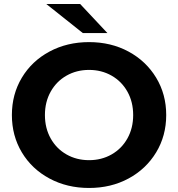

<svg xmlns="http://www.w3.org/2000/svg" viewBox="-20 -921 884 953"><path d="M39 -350Q39 -453 88.5 -535.5Q138 -618 225.5 -665Q313 -712 422 -712Q531 -712 618 -665Q705 -618 755 -535.5Q805 -453 805 -350Q805 -247 755 -164.5Q705 -82 618 -35Q531 12 422 12Q313 12 225.5 -35Q138 -82 88.5 -164.5Q39 -247 39 -350ZM641 -350Q641 -415 612.5 -466Q584 -517 534 -545.5Q484 -574 422 -574Q360 -574 310 -545.5Q260 -517 231.5 -466Q203 -415 203 -350Q203 -285 231.5 -234Q260 -183 310 -154.5Q360 -126 422 -126Q484 -126 534 -154.5Q584 -183 612.5 -234Q641 -285 641 -350ZM210 -901H378L513 -757H391Z"/></svg>

Font: mBank
Style: Bold
Weight: 700
Designer: Julieta Ulanovsky
Foundry: Julieta Ulanovsky
Version: Version 7.200